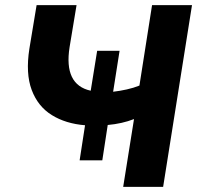

<svg xmlns="http://www.w3.org/2000/svg" viewBox="-20 -725 765 745"><path d="M458 0 500 -263Q454 -245 398 -240L377 -103H289L310 -239Q235 -245 181 -278.5Q127 -312 103 -376Q79 -440 94 -536L122 -705H277L250 -542Q227 -396 332 -373L357 -528H444L419 -369Q445 -372 472 -378Q499 -384 521 -393L570 -705H725L613 0Z"/></svg>

Font: Mulish ExtraBold
Style: Italic
Weight: 800
Italic angle: -9°
Designer: Vernon Adams
Foundry: Vernon Adams
Version: Version 3.603; ttfautohint (v1.8.3)